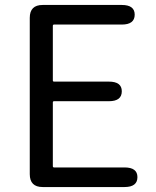

<svg xmlns="http://www.w3.org/2000/svg" viewBox="-20 -754 628 774"><path d="M152 0Q100 0 100 -52V-682Q100 -734 152 -734H471Q523 -734 523 -695Q523 -655 471 -655H198Q193 -655 193 -650V-430Q193 -425 198 -425H419Q471 -425 471 -386Q471 -346 419 -346H198Q193 -346 193 -341V-84Q193 -79 198 -79H482Q534 -79 534 -40Q534 0 482 0Z"/></svg>

Font: Resource Han Rounded JP
Style: Regular
Weight: 400
Designer: Cyano Hao (round all glyphs); Ryoko NISHIZUKA 西塚涼子 (kana, bopomofo & ideographs); Paul D. Hunt (Latin, Greek & Cyrillic)
Foundry: Cyano Hao
Version: 0.990